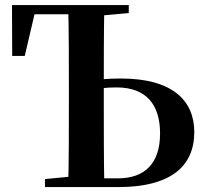

<svg xmlns="http://www.w3.org/2000/svg" viewBox="-20 -761 833 781"><path d="M331.2 0H460.4C671.5 0 770.3 -82.2 770.3 -223.8C770.3 -350.7 683.5 -441.7 471.1 -441.7C417.1 -441.7 373.8 -438 330.5 -427.5V-391.2C371.5 -401.4 411.7 -405.4 454.7 -405.4C576.6 -405.4 631.1 -333.2 631.1 -218.4C631.1 -97 569.8 -35.6 459.7 -35.6H331.2ZM257.5 0H404.4C402.2 -112.9 402.2 -229 402.2 -346.1V-417.5C402.2 -510 402.2 -626.4 404.4 -740.5H257.5C260.2 -626.9 260.2 -510.8 260.2 -393.6V-346.1C260.2 -231.2 260.2 -115.1 257.5 0ZM29.6 -533.4H80.7L129.1 -740.5L60.9 -702.9H366.9V-740.5H28.8ZM162.9 0H331.2V-47.3H316.4L162.9 -32.6ZM330.2 -694.2H353.1L503.8 -707.9V-740.5H330.2Z"/></svg>

Font: Source Han Serif CN VF
Style: Regular
Weight: 250
Designer: Ryoko NISHIZUKA 西塚涼子 (kana & ideographs); Frank Grießhammer (Latin, Greek & Cyrillic); Wenlong ZHANG 张文龙 (bopomofo); San
Foundry: Adobe
Version: Version 2.002;hotconv 1.1.0;makeotfexe 2.6.0